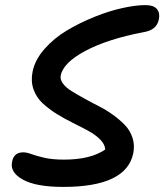

<svg xmlns="http://www.w3.org/2000/svg" viewBox="-20 -757 650 759"><path d="M230 -18.1Q122.6 -18.1 70.6 -46.9Q18.6 -75.7 27.8 -117.2Q34.2 -154.8 71.8 -154.8Q85.9 -154.8 104.7 -147.7Q123.5 -140.6 155.5 -133.3Q187.5 -126 232.9 -126Q338.4 -126 396 -166Q395 -186 376.7 -204.8Q358.4 -223.6 330.3 -239Q302.2 -254.4 269 -270.8Q235.8 -287.1 204.3 -306.6Q172.9 -326.2 148.4 -348.9Q124 -371.6 112.5 -403.8Q101.1 -436 108.9 -474.1Q118.2 -520.5 156 -563.5Q193.8 -606.4 245.1 -637Q296.4 -667.5 354.2 -690.7Q412.1 -713.9 464.4 -725.3Q516.6 -736.8 554.2 -736.8Q587.9 -736.8 600.6 -720.9Q613.3 -705.1 607.9 -680.2Q599.6 -638.2 547.9 -629.9Q406.7 -603 318.6 -556.4Q230.5 -509.8 220.2 -459Q216.8 -442.9 228.8 -426.8Q240.7 -410.6 262.5 -397.2Q284.2 -383.8 312.3 -368.2Q340.3 -352.5 369.9 -337.6Q399.4 -322.8 426.8 -303Q454.1 -283.2 474.4 -262Q494.6 -240.7 503.9 -211.9Q513.2 -183.1 506.8 -150.9Q479.5 -18.1 230 -18.1Z"/></svg>

Font: Shantell Sans Bouncy
Style: Italic
Weight: 500
Italic angle: -11.31°
Designer: Stephen Nixon, Anya Danilova, Shantell Martin
Foundry: Arrow Type
Version: Version 1.006;[9816181b4]